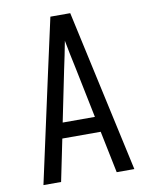

<svg xmlns="http://www.w3.org/2000/svg" viewBox="-83 -796 666 857"><g transform="rotate(-10 250.0 -367.5)"><path d="M44 0 151 -490 205 -735H295L456 0H376L337 -190H163L124 0ZM177 -260H323L276 -490Q269 -522 262.5 -554Q256 -586 250 -618Q244 -586 237.5 -554Q231 -522 224 -490Z"/></g></svg>

Font: Iosevka Custom
Style: Regular
Weight: 400
Monospace: yes
Designer: Belleve Invis
Foundry: Belleve Invis
Version: Version 32.5.0; ttfautohint (v1.8.4)